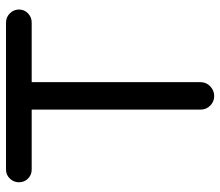

<svg xmlns="http://www.w3.org/2000/svg" viewBox="-66 -656 728 635"><g transform="rotate(-90 297.5 -339.0)"><path d="M252 -39.1V-597.7H53.7Q36.1 -597.7 23.9 -609.9Q11.7 -622.1 11.7 -639.6Q11.7 -657.2 23.9 -669.9Q36.1 -682.6 53.7 -682.6H540Q557.6 -682.6 570.3 -669.9Q583 -657.2 583 -639.6Q583 -622.1 570.3 -609.9Q557.6 -597.7 540 -597.7H342.8V-39.1Q342.8 -20.5 329.1 -7.3Q315.4 5.9 296.9 5.9Q278.3 5.9 265.1 -7.3Q252 -20.5 252 -39.1Z"/></g></svg>

Font: jf-openhuninn-2.1
Style: Regular
Weight: 400
Designer: [Kosugi Maru]
Designed by MOTOYA      

[Varela Round]
Joe Prince (Latin component); Avraham Cornfeld (Hebrew component)
Foundry: justfont Co., Ltd.
Version: 2.1